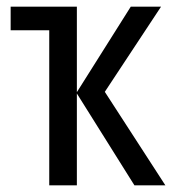

<svg xmlns="http://www.w3.org/2000/svg" viewBox="-20 -557 521 577"><path d="M464 -537 295 -281 477 0H384L211 -276V0H128V-466H12V-537H211V-280L373 -537Z"/></svg>

Font: Noto Sans Display Condensed
Style: Regular
Weight: 400
Width: 3
Designer: Monotype Design Team
Foundry: Monotype Imaging Inc.
Version: Version 2.003